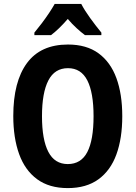

<svg xmlns="http://www.w3.org/2000/svg" viewBox="-20 -953 694 983"><path d="M606 -358Q606 -245 576 -162.5Q546 -80 484 -35Q422 10 327 10Q232 10 170 -35.5Q108 -81 78 -164Q48 -247 48 -359Q48 -535 118 -630Q188 -725 328 -725Q423 -725 484.5 -680Q546 -635 576 -553Q606 -471 606 -358ZM195 -358Q195 -238 227.5 -175.5Q260 -113 327 -113Q395 -113 427 -174.5Q459 -236 459 -358Q459 -479 427 -541.5Q395 -604 328 -604Q260 -604 227.5 -541Q195 -478 195 -358ZM396 -933Q413 -900 442 -860Q471 -820 499 -786V-773H415Q395 -788 372 -809Q349 -830 327 -856Q280 -802 241 -773H156V-786Q172 -805 192.5 -832Q213 -859 231 -886Q249 -913 260 -933Z"/></svg>

Font: Noto Sans Arabic Cond
Style: Bold
Weight: 700
Width: 3
Designer: Monotype Design Team, Nadine Chahine, Nizar Qandah and Khaled Hosny
Foundry: Monotype Imaging Inc.
Version: Version 2.012; ttfautohint (v1.8.4.7-5d5b)